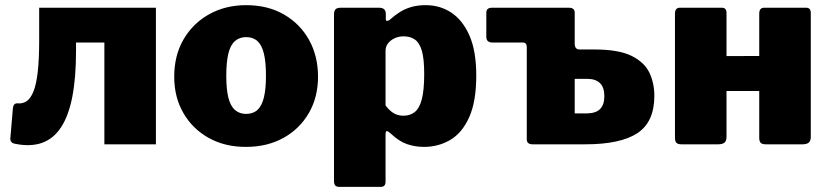

<svg xmlns="http://www.w3.org/2000/svg" viewBox="-20 -560 3216 745"><path d="M39 -2Q20 -5 20 -22L30 -140Q32 -160 48 -159Q68 -157 83.5 -167.5Q99 -178 110 -205.5Q121 -233 126.5 -281.5Q132 -330 132 -404V-530H585V0H385V-395H275V-363Q275 -258 260.5 -184Q246 -110 216.5 -65.5Q187 -21 142.5 -5.5Q98 10 39 -2Z M934 10Q852 10 789.5 -25Q727 -60 691.5 -121.5Q656 -183 656 -262Q656 -346 693 -408.5Q730 -471 793 -505.5Q856 -540 935 -540Q1019 -540 1081.5 -504Q1144 -468 1179 -405.5Q1214 -343 1214 -262Q1214 -183 1178.5 -121.5Q1143 -60 1080 -25Q1017 10 934 10ZM935 -118Q962 -118 979 -133.5Q996 -149 1004 -182Q1012 -215 1012 -266Q1012 -319 1004 -352Q996 -385 979 -400.5Q962 -416 935 -416Q909 -416 891.5 -400.5Q874 -385 866 -352Q858 -319 858 -266Q858 -214 866 -181.5Q874 -149 891.5 -133.5Q909 -118 935 -118Z M1451 -530Q1477 -530 1477 -506V-485Q1477 -479 1482 -479Q1487 -479 1492 -483Q1512 -501 1532 -513.5Q1552 -526 1576.5 -533Q1601 -540 1632 -540Q1688 -540 1732 -510.5Q1776 -481 1802 -421Q1828 -361 1828 -267Q1828 -166 1800.5 -105Q1773 -44 1727 -17Q1681 10 1625 10Q1591 10 1560 -0.5Q1529 -11 1497 -41Q1485 -52 1480.5 -51.5Q1476 -51 1476 -36V145Q1476 165 1458 165H1295Q1276 165 1276 143V-504Q1276 -517 1281.5 -523.5Q1287 -530 1303 -530H1451ZM1476 -151Q1489 -133 1505.5 -122Q1522 -111 1546 -111Q1571 -111 1589 -125Q1607 -139 1616.5 -174Q1626 -209 1626 -273Q1626 -331 1617 -362.5Q1608 -394 1590 -406.5Q1572 -419 1546 -419Q1527 -419 1511 -411.5Q1495 -404 1485.5 -391.5Q1476 -379 1476 -363V-151Z M2047 0Q2024 0 2024 -19V-377Q2024 -395 2009 -395H1891Q1867 -395 1867 -417V-511Q1867 -530 1889 -530H2187Q2210 -530 2210 -511V-391Q2210 -368 2229 -368H2286Q2381 -368 2431 -343Q2481 -318 2500 -277.5Q2519 -237 2519 -188Q2519 -87 2453.5 -43.5Q2388 0 2250 0ZM2210 -120H2256Q2291 -120 2308 -136.5Q2325 -153 2325 -187Q2325 -221 2308 -237.5Q2291 -254 2259 -254H2210Z M2799 -510V-29Q2799 -13 2791 -6.5Q2783 0 2766 0H2625Q2610 0 2604.5 -6Q2599 -12 2599 -25V-507Q2599 -530 2618 -530H2781Q2799 -530 2799 -510ZM3126 -510V-29Q3126 -13 3118 -6.5Q3110 0 3093 0H2952Q2937 0 2931.5 -6Q2926 -12 2926 -25V-507Q2926 -530 2945 -530H3108Q3126 -530 3126 -510ZM2647 -207Q2623 -207 2623 -229V-323Q2623 -342 2645 -342L3024 -343Q3046 -343 3046 -324V-229Q3046 -207 3021 -207Z"/></svg>

Font: Libre Franklin Black
Style: Regular
Weight: 900
Designer: Pablo Impallari, Rodrigo Fuenzalida, Nhung Nguyen
Foundry: Impallari Type
Version: Version 3.000